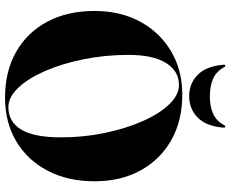

<svg xmlns="http://www.w3.org/2000/svg" viewBox="-98 -828 935 780"><g transform="rotate(90 370.0 -437.5)"><path d="M364 -710Q470.5 -710 549.8 -664.8Q629 -619.5 672.5 -539.2Q716 -459 716 -354Q716 -245 673 -163Q630 -81 553.5 -35.5Q477 10 376 10Q269.5 10 190.2 -35Q111 -80 67.5 -161.8Q24 -243.5 24 -353.5Q24 -458.5 67.5 -538.8Q111 -619 187.8 -664.5Q264.5 -710 364 -710ZM537.5 -217Q537.5 -308.5 519.8 -394.2Q502 -480 472 -548.2Q442 -616.5 403.8 -656.5Q365.5 -696.5 324.5 -696.5Q268 -696.5 235.2 -643.8Q202.5 -591 202.5 -491Q202.5 -397.5 220 -310.2Q237.5 -223 267.5 -153.8Q297.5 -84.5 335.8 -44Q374 -3.5 415 -3.5Q474 -3.5 505.8 -55.5Q537.5 -107.5 537.5 -217ZM370 -822Q413.5 -822 442.5 -835.8Q471.5 -849.5 488.5 -880.5Q490.5 -885 493.5 -885Q498.5 -885 498 -877.5Q492.5 -807.5 457.2 -772.8Q422 -738 370 -738Q319 -738 283.5 -772.8Q248 -807.5 242.5 -877.5Q241.5 -885 247 -885Q250 -885 252 -880.5Q270.5 -847 301 -834.5Q331.5 -822 370 -822Z"/></g></svg>

Font: Fraunces 144pt S000
Style: Bold
Weight: 700
Version: Version 1.000; ttfautohint (v1.8.3)